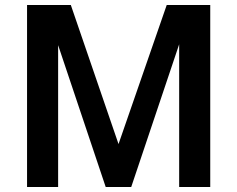

<svg xmlns="http://www.w3.org/2000/svg" viewBox="-20 -743 943 763"><path d="M87.5 0V-723H261.5L451 -170.5L642.5 -723H815.5V0H692V-567L501.5 0H400L211 -563.5V0Z"/></svg>

Font: Public Sans Thin SemiBold
Style: Regular
Weight: 600
Version: Version 2.001